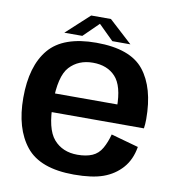

<svg xmlns="http://www.w3.org/2000/svg" viewBox="-81 -789 800 867"><g transform="rotate(10 319.0 -355.5)"><path d="M315 5.5V-85.5Q246 -85.5 206 -131.8Q166 -178 166 -297Q166 -420 206.5 -463.5Q247 -507 313 -507Q379 -507 416.5 -466.2Q454 -425.5 454 -327.5L460 -340.5H152.5V-255H590.5Q593.5 -274 593.5 -298Q593.5 -441.5 531 -520Q468.5 -598.5 312.5 -598.5Q161 -598.5 95.5 -520.8Q30 -443 30 -297Q30 -156 94.8 -75.2Q159.5 5.5 315 5.5ZM315 -85.5V5.5Q398.5 5.5 449 -12.8Q499.5 -31 533.8 -69.5Q568 -108 578 -167.5L452 -202.5Q442.5 -166 426.5 -137.8Q410.5 -109.5 382.8 -97.5Q355 -85.5 315 -85.5ZM161.5 -618H244L313 -685.5L381.5 -618H464.5L358 -715.5H267.5Z"/></g></svg>

Font: Anybody UltraCondensed Thin SemiBold
Style: Regular
Weight: 600
Version: Version 1.111